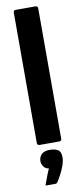

<svg xmlns="http://www.w3.org/2000/svg" viewBox="-101 -743 424 991"><g transform="rotate(-10 110.5 -248.0)"><path d="M47 -12V-696Q47 -708 60 -708H161Q175 -708 175 -696V-12Q175 0 161 0H60Q47 0 47 -12ZM165 83Q165 103 156.5 126.5Q148 150 136.5 171.5Q125 193 116 206Q112 212 105 212Q94 212 82.5 212Q71 212 61 212Q54 212 54 209.5Q54 207 58 198Q63 186 71 163.5Q79 141 86 128Q67 125 58 111Q49 97 49 84Q49 63 62.5 48.5Q76 34 108 34Q132 34 148.5 43.5Q165 53 165 83Z"/></g></svg>

Font: Glory Thin
Style: Bold
Weight: 700
Version: Version 1.011